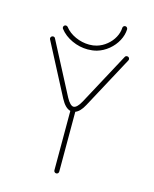

<svg xmlns="http://www.w3.org/2000/svg" viewBox="-116 -851 745 931"><g transform="rotate(15 256.5 -385.0)"><path d="M442.4 -634.8Q447.8 -634.8 451.2 -631.3Q454.6 -627.9 454.6 -622.6Q454.6 -619.6 453.1 -616.7L312.5 -355.5Q293 -318.8 269 -309.6V-9.3Q269 -4.4 265.6 -0.7Q262.2 2.9 256.8 2.9Q252 2.9 248.3 -0.7Q244.6 -4.4 244.6 -9.3V-307.6Q218.3 -314 196.3 -355.5L60.1 -616.7Q58.6 -619.6 58.6 -622.6Q58.6 -627.9 62.3 -631.3Q65.9 -634.8 70.8 -634.8Q78.6 -634.8 81.5 -628.4L217.8 -367.2Q227.5 -349.1 236.8 -340.1Q246.1 -331.1 253.9 -331.1Q262.2 -331.1 271.7 -340.1Q281.2 -349.1 291 -367.2L431.6 -628.4Q435.1 -634.8 442.4 -634.8ZM396 -773.4Q401.4 -773.4 404.8 -769.5Q408.2 -765.6 408.2 -760.7Q407.2 -731.9 392.1 -703.6Q377 -675.3 351.1 -653.8Q325.2 -632.3 293.5 -623Q271.5 -617.2 248.5 -617.2Q207.5 -617.2 169.2 -634.8Q130.9 -652.3 107.4 -682.6Q105 -686 105 -689.9Q105 -695.3 108.6 -698.7Q112.3 -702.1 117.2 -702.1Q123.5 -702.1 127 -697.3Q146.5 -671.9 180.2 -656.7Q213.9 -641.6 249.5 -641.6Q270 -641.6 286.6 -646.5Q313.5 -654.3 335.4 -672.4Q357.4 -690.4 370.1 -714.1Q382.8 -737.8 383.8 -761.7Q383.8 -766.6 387.5 -770Q391.1 -773.4 396 -773.4Z"/></g></svg>

Font: Velvelyne Light
Style: Regular
Weight: 200
Designer: Manon Van der Borght et Mariel Nils
Foundry: Velvetyne
Version: Version 1.070